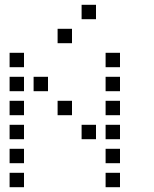

<svg xmlns="http://www.w3.org/2000/svg" viewBox="-20 -800 640 800"><path d="M321 -780Q320 -780 320 -780Q320 -780 320 -779V-721Q320 -720 320 -720Q320 -720 321 -720H379Q380 -720 380 -720Q380 -720 380 -721V-779Q380 -780 380 -780Q380 -780 379 -780ZM221 -680Q220 -680 220 -680Q220 -680 220 -679V-621Q220 -620 220 -620Q220 -620 221 -620H279Q280 -620 280 -620Q280 -620 280 -621V-679Q280 -680 280 -680Q280 -680 279 -680ZM21 -580Q20 -580 20 -580Q20 -580 20 -579V-521Q20 -520 20 -520Q20 -520 21 -520H79Q80 -520 80 -520Q80 -520 80 -521V-579Q80 -580 80 -580Q80 -580 79 -580ZM421 -580Q420 -580 420 -580Q420 -580 420 -579V-521Q420 -520 420 -520Q420 -520 421 -520H479Q480 -520 480 -520Q480 -520 480 -521V-579Q480 -580 480 -580Q480 -580 479 -580ZM21 -480Q20 -480 20 -480Q20 -480 20 -479V-421Q20 -420 20 -420Q20 -420 21 -420H79Q80 -420 80 -420Q80 -420 80 -421V-479Q80 -480 80 -480Q80 -480 79 -480ZM121 -480Q120 -480 120 -480Q120 -480 120 -479V-421Q120 -420 120 -420Q120 -420 121 -420H179Q180 -420 180 -420Q180 -420 180 -421V-479Q180 -480 180 -480Q180 -480 179 -480ZM421 -480Q420 -480 420 -480Q420 -480 420 -479V-421Q420 -420 420 -420Q420 -420 421 -420H479Q480 -420 480 -420Q480 -420 480 -421V-479Q480 -480 480 -480Q480 -480 479 -480ZM21 -380Q20 -380 20 -380Q20 -380 20 -379V-321Q20 -320 20 -320Q20 -320 21 -320H79Q80 -320 80 -320Q80 -320 80 -321V-379Q80 -380 80 -380Q80 -380 79 -380ZM221 -380Q220 -380 220 -380Q220 -380 220 -379V-321Q220 -320 220 -320Q220 -320 221 -320H279Q280 -320 280 -320Q280 -320 280 -321V-379Q280 -380 280 -380Q280 -380 279 -380ZM421 -380Q420 -380 420 -380Q420 -380 420 -379V-321Q420 -320 420 -320Q420 -320 421 -320H479Q480 -320 480 -320Q480 -320 480 -321V-379Q480 -380 480 -380Q480 -380 479 -380ZM21 -280Q20 -280 20 -280Q20 -280 20 -279V-221Q20 -220 20 -220Q20 -220 21 -220H79Q80 -220 80 -220Q80 -220 80 -221V-279Q80 -280 80 -280Q80 -280 79 -280ZM321 -280Q320 -280 320 -280Q320 -280 320 -279V-221Q320 -220 320 -220Q320 -220 321 -220H379Q380 -220 380 -220Q380 -220 380 -221V-279Q380 -280 380 -280Q380 -280 379 -280ZM421 -280Q420 -280 420 -280Q420 -280 420 -279V-221Q420 -220 420 -220Q420 -220 421 -220H479Q480 -220 480 -220Q480 -220 480 -221V-279Q480 -280 480 -280Q480 -280 479 -280ZM21 -180Q20 -180 20 -180Q20 -180 20 -179V-121Q20 -120 20 -120Q20 -120 21 -120H79Q80 -120 80 -120Q80 -120 80 -121V-179Q80 -180 80 -180Q80 -180 79 -180ZM421 -180Q420 -180 420 -180Q420 -180 420 -179V-121Q420 -120 420 -120Q420 -120 421 -120H479Q480 -120 480 -120Q480 -120 480 -121V-179Q480 -180 480 -180Q480 -180 479 -180ZM21 -80Q20 -80 20 -80Q20 -80 20 -79V-21Q20 -20 20 -20Q20 -20 21 -20H79Q80 -20 80 -20Q80 -20 80 -21V-79Q80 -80 80 -80Q80 -80 79 -80ZM421 -80Q420 -80 420 -80Q420 -80 420 -79V-21Q420 -20 420 -20Q420 -20 421 -20H479Q480 -20 480 -20Q480 -20 480 -21V-79Q480 -80 480 -80Q480 -80 479 -80Z"/></svg>

Font: Doto Medium
Style: Regular
Weight: 500
Monospace: yes
Version: Version 1.000